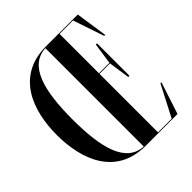

<svg xmlns="http://www.w3.org/2000/svg" viewBox="-192 -827 954 954"><g transform="rotate(-45 284.5 -350.0)"><path d="M471.1 -4H375V-415H448.6L465 -303H473.5V-531H465L448.6 -419H375V-696H469.4L525 -532H532L507 -700H275V-699.9C74.9 -694.4 10 -523.1 10 -350C10 -176.9 74.9 -5.6 275 -0.1V0H508L563 -168H556ZM120 -350C120 -552.4 156 -688.6 275 -695.7V-4.3C156 -11.4 120 -147.6 120 -350Z"/></g></svg>

Font: Picaflor 96 pt
Style: Regular
Weight: 400
Designer: Ariel Martín Pérez
Foundry: Tunera Type Foundry
Version: Version 1.000;hotconv 1.0.109;makeotfexe 2.5.65596